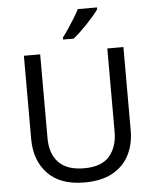

<svg xmlns="http://www.w3.org/2000/svg" viewBox="-62 -996 855 1057"><g transform="rotate(-5 365.5 -467.0)"><path d="M640 -252Q640 -178 610 -118.5Q580 -59 518.5 -24.5Q457 10 362 10Q229 10 159.5 -62.5Q90 -135 90 -254V-714H180V-251Q180 -164 226.5 -116Q273 -68 367 -68Q464 -68 507.5 -119.5Q551 -171 551 -252V-714H640ZM514 -934Q505 -920 488 -900Q471 -880 450.5 -858.5Q430 -837 409.5 -817.5Q389 -798 371 -784H313V-796Q328 -815 345.5 -841Q363 -867 380 -894.5Q397 -922 408 -944H514Z"/></g></svg>

Font: Noto Naskh Arabic
Style: Regular
Weight: 400
Designer: Monotype Design Team, David Williams, Mohamad Dakak and Nizar Qandah
Foundry: Monotype Imaging Inc.
Version: Version 2.013